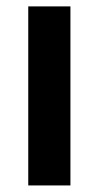

<svg xmlns="http://www.w3.org/2000/svg" viewBox="-20 -565 301 585"><path d="M66.1 -545.5H194.6V0H66.1Z"/></svg>

Font: Interop SemBd
Style: Regular
Weight: 600
Designer: Rasmus Andersson, Google, Jang Haemin
Foundry: jhaemin
Version: Version 1.008